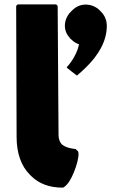

<svg xmlns="http://www.w3.org/2000/svg" viewBox="-20 -852 563 879"><path d="M266 7C270 7 275 4 279 0L286 -7C315 -36 351 -143 336 -161H335L328 -168C327 -169 326 -170 324 -170C317 -171 284 -173 262 -192C254 -202 248 -215 248 -234L244 -825L237 -832H61L54 -825L56 -225C56 -151 77 -92 116 -53L123 -46C157 -12 205 7 266 7ZM372 -831C348 -831 327 -821 311 -805L304 -798C288 -782 277 -759 277 -734C277 -712 286 -693 300 -678V-677L308 -670C317 -661 329 -653 342 -649C329 -590 290 -549 285 -544L292 -537L332 -506C345 -517 358 -528 371 -541L378 -548C427 -597 469 -660 469 -734C469 -759 459 -782 443 -798L436 -805C420 -821 397 -831 372 -831Z"/></svg>

Font: Hussar Woodtype
Style: Blk
Weight: 900
Foundry: Cannot Into Space Fonts
Version: Version 1.07